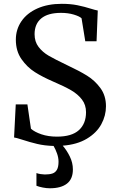

<svg xmlns="http://www.w3.org/2000/svg" viewBox="-20 -772 624 1030"><path d="M316.5 9.5Q338 34 354.5 67.5Q371 101 371 137Q371 188.5 339 213.2Q307 238 247.5 238Q229.5 238 209.2 234Q189 230 175.5 224.5V156.5Q185 160 198.5 162Q212 164 220.5 164Q245.5 164 261.2 158.8Q277 153.5 285.5 138.5Q294 123.5 294 95.5Q294 74 286 51.5Q278 29 267.5 11Q219 9.5 179.8 0.2Q140.5 -9 98 -23Q65.5 -33.5 55.5 -34.5L64.5 -212H127L146 -81.5Q165.5 -64 202.2 -51.5Q239 -39 285.5 -39Q365 -39 403.2 -73.8Q441.5 -108.5 441.5 -170Q441.5 -209.5 419.5 -238.2Q397.5 -267 361.2 -288Q325 -309 264 -335Q208.5 -359 167 -385.2Q125.5 -411.5 95.2 -454.8Q65 -498 65 -559Q65 -614 94.8 -657.8Q124.5 -701.5 180.2 -726.5Q236 -751.5 311.5 -751.5Q358 -751.5 395.2 -744Q432.5 -736.5 472 -724Q476.5 -722.5 487.5 -719.5Q498.5 -716.5 504.5 -715.5L498 -550.5H437.5L417.5 -674Q406.5 -684.5 375.8 -693.8Q345 -703 307.5 -703Q237 -703 201.2 -673.2Q165.5 -643.5 165.5 -588.5Q165.5 -548.5 186.8 -520.5Q208 -492.5 241 -473.2Q274 -454 341 -422Q405 -392 446.8 -366.2Q488.5 -340.5 518.5 -299.8Q548.5 -259 548.5 -202Q548.5 -151.5 523.5 -105.5Q498.5 -59.5 446.2 -28Q394 3.5 316.5 9.5Z"/></svg>

Font: Merriweather 12pt
Style: Regular
Weight: 400
Designer: Eben Sorkin
Foundry: Eben Sorkin
Version: Version 2.100